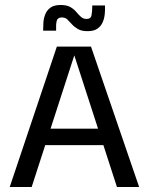

<svg xmlns="http://www.w3.org/2000/svg" viewBox="-20 -750 594 770"><path d="M19 0 208 -563H345L538 0H449L278 -528L107 0ZM134 -168 137 -234H417L421 -168ZM153 -627Q153 -642 154 -659Q155 -676 161.5 -692.5Q168 -709 182.5 -719.5Q197 -730 223 -730Q248 -730 262.5 -721.5Q277 -713 286 -702Q295 -691 304.5 -682.5Q314 -674 327 -674Q344 -674 347 -688.5Q350 -703 350 -728H401Q402 -711 400 -692.5Q398 -674 391 -659Q384 -644 370 -634.5Q356 -625 331 -625Q307 -625 292.5 -633.5Q278 -642 268.5 -652.5Q259 -663 250.5 -671.5Q242 -680 228 -680Q211 -680 207.5 -666.5Q204 -653 205 -627Z"/></svg>

Font: Darker Grotesque SemiBold
Style: Regular
Weight: 600
Designer: Gabriel Lam
Foundry: TypeRant
Version: Version 1.000;gftools[0.9.28]